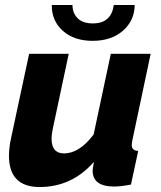

<svg xmlns="http://www.w3.org/2000/svg" viewBox="-20 -741 646 771"><path d="M188 -721H271Q271 -689 291.5 -668Q312 -647 353 -647Q427 -647 437 -721H521Q520 -658 473.5 -617.5Q427 -577 352 -577Q277 -577 232 -617.5Q187 -658 188 -721ZM16 -116Q16 -148 25 -189L97 -525H256L192 -224Q187 -199 187 -185Q187 -125 237 -125Q299 -125 356 -201L425 -525H585L512 -180Q509 -166 509 -159Q509 -136 535 -135L506 0Q467 8 438 8Q352 8 352 -56Q352 -61 357 -91Q269 10 139 10Q16 10 16 -116Z"/></svg>

Font: Raleway-v4020 ExtraBold
Style: Italic
Weight: 800
Italic angle: -12°
Designer: Matt McInerney, Pablo Impallari, Rodrigo Fuenzalida
Foundry: Matt McInerney, Pablo Impallari, Rodrigo Fuenzalida
Version: Version 4.020;PS 004.020;hotconv 1.0.88;makeotf.lib2.5.64775